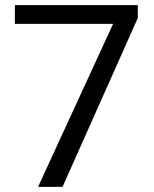

<svg xmlns="http://www.w3.org/2000/svg" viewBox="-20 -731 602 751"><path d="M224.6 0H128.9L422.4 -637.7H38.1V-710.9H519V-660.6Z"/></svg>

Font: Heebo
Style: Regular
Weight: 400
Designer: Oded Ezer
Foundry: Meir Sadan
Version: Version 2.001; ttfautohint (v1.5.14-ce02) -l 8 -r 50 -G 200 